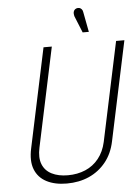

<svg xmlns="http://www.w3.org/2000/svg" viewBox="-60 -933 725 991"><g transform="rotate(-5 303.0 -438.0)"><path d="M407 -864Q406 -872 401 -878Q396 -884 389 -886Q382 -888 373 -885Q365 -882 361 -875Q357 -868 357.5 -860Q358 -852 360 -845L395 -759H427ZM497 -186 606 -700H563L454 -186Q443 -136 415 -101Q387 -66 346 -48.5Q305 -31 255 -31Q206 -31 171.5 -48.5Q137 -66 123.5 -100.5Q110 -135 121 -186L230 -700H187L78 -186Q64 -122 81 -78Q98 -34 141 -11.5Q184 11 246 11Q310 11 361.5 -12Q413 -35 448.5 -79Q484 -123 497 -186Z"/></g></svg>

Font: Advent Pro Light
Style: Italic
Weight: 300
Italic angle: -12°
Version: Version 3.000